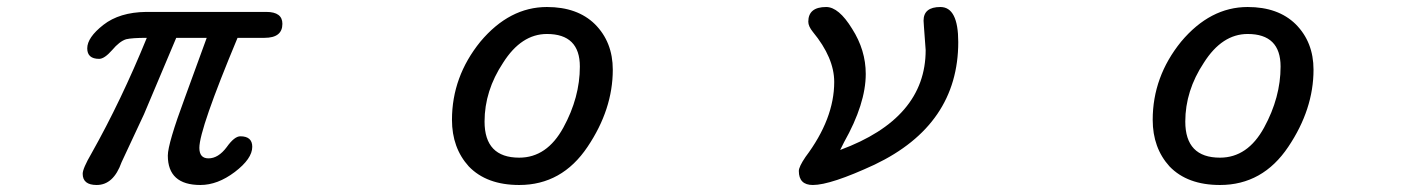

<svg xmlns="http://www.w3.org/2000/svg" viewBox="-20 -507 4040 548"><path d="M216 -11Q216 -26 241 -69Q326 -220 399 -399Q357 -399 340 -395Q321 -389 300 -364Q278 -339 263 -339Q229 -339 229 -369Q229 -400 275 -436Q321 -472 397 -473H740Q786 -473 786 -439Q786 -399 735 -399H658Q549 -138 549 -85Q549 -55 575 -55Q603 -55 627 -87Q649 -118 666 -118Q700 -118 700 -88Q700 -54 650 -16Q601 21 552 21Q459 21 459 -63Q459 -97 508 -229L570 -399H483L391 -181L327 -44Q304 21 256 21Q216 21 216 -11Z M1318 -32Q1270 -85 1270 -165Q1270 -288 1351 -388Q1434 -487 1541 -487Q1628 -487 1678 -438Q1729 -387 1729 -308Q1729 -195 1657 -88Q1584 21 1462 21Q1369 21 1318 -32ZM1462 -57Q1541 -57 1588 -143Q1635 -229 1635 -317Q1635 -410 1541 -410Q1468 -410 1416 -328Q1363 -248 1363 -160Q1363 -57 1462 -57Z M2260 -19Q2260 -31 2279 -59Q2361 -168 2361 -273Q2361 -342 2300 -416Q2287 -432 2287 -445Q2287 -487 2338 -487Q2374 -487 2412 -425Q2451 -364 2451 -296Q2451 -211 2389 -101L2378 -79Q2622 -169 2622 -364L2617 -432L2616 -448Q2616 -487 2664 -487Q2715 -487 2715 -387Q2715 -151 2476 -37Q2351 21 2300 21Q2260 21 2260 -19Z M3318 -32Q3270 -85 3270 -165Q3270 -288 3351 -388Q3434 -487 3541 -487Q3628 -487 3678 -438Q3729 -387 3729 -308Q3729 -195 3657 -88Q3584 21 3462 21Q3369 21 3318 -32ZM3462 -57Q3541 -57 3588 -143Q3635 -229 3635 -317Q3635 -410 3541 -410Q3468 -410 3416 -328Q3363 -248 3363 -160Q3363 -57 3462 -57Z"/></svg>

Font: 寒蝉全圆体
Style: Regular
Weight: 400
Designer: Warren2060
      Designed by Motoya company      

      [Varela Round]
      Joe Prince(Latin component); Avraham Cornf
Foundry: ChillType
Version: Version 3.200